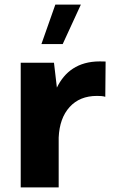

<svg xmlns="http://www.w3.org/2000/svg" viewBox="-20 -817 500 837"><path d="M70.3 0H235.8V-217.3C238.3 -273.4 253.9 -317.9 283.7 -350.6C313 -382.8 352.5 -398.9 402.8 -398.9C416 -398.9 428.7 -398.4 439 -395L440.4 -548.8C436 -549.3 427.7 -549.3 415 -549.3C319.3 -549.3 261.2 -503.4 228 -435.1L215.3 -543.5H70.3ZM160.6 -625H253.4L332.5 -796.9H221.2Z"/></svg>

Font: Estedad ExtraBold
Style: Regular
Weight: 800
Designer: Amin Abedi
Version: Version 7.3